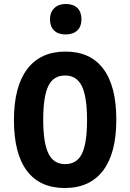

<svg xmlns="http://www.w3.org/2000/svg" viewBox="-20 -929 654 964"><path d="M309 -670Q434 -670 499 -583Q564 -496 564 -328Q564 -160 497.5 -72.5Q431 15 305 15Q180 15 115 -71.5Q50 -158 50 -326Q50 -494 116.5 -582Q183 -670 309 -670ZM307 -550Q248 -550 222.5 -497Q197 -444 197 -328Q197 -212 223 -158.5Q249 -105 307 -105Q366 -105 391.5 -157.5Q417 -210 417 -326Q417 -443 391 -496.5Q365 -550 307 -550ZM389 -832Q389 -796 368 -776Q347 -756 309 -756Q272 -756 251.5 -776Q231 -796 231 -832Q231 -867 252.5 -888Q274 -909 310 -909Q348 -909 368.5 -889Q389 -869 389 -832Z"/></svg>

Font: Intel One Mono
Style: Bold
Weight: 700
Monospace: yes
Designer: Fred Shallcrass
Foundry: Frere-Jones Type LLC
Version: Version 1.400;hotconv 1.1.0;makeotfexe 2.6.0;FJTRelease1.4